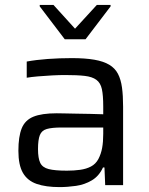

<svg xmlns="http://www.w3.org/2000/svg" viewBox="-20 -755 609 783"><path d="M223 8Q167 8 129.5 -5Q92 -18 73.5 -50Q55 -82 55 -140Q55 -198 68.5 -231.5Q82 -265 116 -279Q150 -293 211 -293Q221 -293 242.5 -292.5Q264 -292 292 -291.5Q320 -291 348.5 -290.5Q377 -290 401 -289V-321Q401 -366 395.5 -391.5Q390 -417 373 -429.5Q356 -442 325.5 -445.5Q295 -449 245 -449Q223 -449 193 -447.5Q163 -446 134.5 -443.5Q106 -441 89 -438V-504Q127 -511 174.5 -514.5Q222 -518 273 -518Q327 -518 364.5 -511.5Q402 -505 425.5 -491Q449 -477 461 -454Q473 -431 477.5 -398Q482 -365 482 -321V0H409L406 -72H400Q384 -37 354.5 -19.5Q325 -2 290 3Q255 8 223 8ZM253 -59Q282 -59 307 -62.5Q332 -66 351 -76Q370 -86 381 -106Q392 -127 396.5 -151.5Q401 -176 401 -209V-235H231Q192 -235 171 -229Q150 -223 142.5 -204Q135 -185 135 -147Q135 -110 144 -91Q153 -72 178.5 -65.5Q204 -59 253 -59ZM244 -595 142 -729V-735H198L286 -638L375 -735H431V-729L329 -595Z"/></svg>

Font: Saira Thin
Style: Regular
Weight: 400
Version: Version 1.101